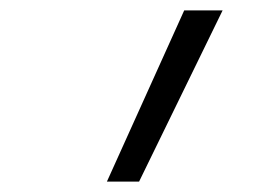

<svg xmlns="http://www.w3.org/2000/svg" viewBox="-20 -792 540 370"><path d="M186 -442 335 -772H409L248 -442Z"/></svg>

Font: Iosevka SS18 Light
Style: Italic
Weight: 300
Italic angle: -9°
Monospace: yes
Designer: Belleve Invis
Foundry: Belleve Invis
Version: Version 25.1.1; ttfautohint (v1.8.4)